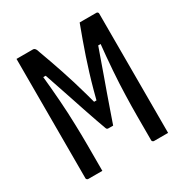

<svg xmlns="http://www.w3.org/2000/svg" viewBox="-162 -830 924 961"><g transform="rotate(-30 300.0 -350.0)"><path d="M156 0Q135 0 115.5 0Q96 0 75 0Q72 0 69.5 -1.5Q67 -3 65.5 -5Q64 -7 64 -11Q64 -85 64 -158.5Q64 -232 64 -306Q64 -380 64 -454Q64 -528 64 -601Q64 -626 64 -650.5Q64 -675 64 -700Q78 -700 95 -700Q112 -700 128.5 -700Q145 -700 159 -700Q163 -700 166.5 -698Q170 -696 173.5 -690.5Q177 -685 180 -674Q194 -636 206.5 -600.5Q219 -565 231 -529Q243 -493 255 -454Q267 -415 279.5 -370Q292 -325 306 -272L276 -320H326L295 -272Q308 -326 320.5 -372Q333 -418 345.5 -458.5Q358 -499 371 -538Q384 -577 398.5 -617Q413 -657 429 -700Q443 -700 460 -700Q477 -700 494 -700Q511 -700 525 -700Q529 -700 531 -698.5Q533 -697 534.5 -695Q536 -693 536 -689Q536 -666 536 -627Q536 -588 536 -538.5Q536 -489 536 -433Q536 -377 536 -319.5Q536 -262 536 -206Q536 -150 536 -101Q536 -84 536 -67.5Q536 -51 536 -34Q536 -17 536 0Q514 0 493.5 0Q473 0 455 0Q452 0 449.5 -1.5Q447 -3 445.5 -5Q444 -7 444 -11Q444 -34 444 -57.5Q444 -81 444 -104Q444 -127 444 -150Q444 -178 444.5 -207.5Q445 -237 446 -269Q447 -301 448.5 -335.5Q450 -370 453 -408Q456 -446 459.5 -488Q463 -530 468 -575L482 -554H429L459 -574Q443 -530 428.5 -488Q414 -446 399.5 -406Q385 -366 371 -326.5Q357 -287 343.5 -248Q330 -209 316 -169Q309 -169 302.5 -169Q296 -169 289 -169Q285 -169 282 -170.5Q279 -172 277 -177Q268 -202 256 -235.5Q244 -269 230.5 -310Q217 -351 202 -395.5Q187 -440 171.5 -486Q156 -532 141 -576L176 -554H119L132 -578Q137 -532 140.5 -490Q144 -448 147 -410Q150 -372 151.5 -337Q153 -302 154 -270Q155 -238 155.5 -208Q156 -178 156 -150Q156 -113 156 -75.5Q156 -38 156 0Z"/></g></svg>

Font: Rec Mono Linear
Style: Regular
Weight: 400
Monospace: yes
Version: Version 1.085; ttfautohint (v1.8.4.7-5d5b)